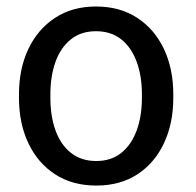

<svg xmlns="http://www.w3.org/2000/svg" viewBox="-20 -558 601 588"><path d="M274.9 10.3Q201.7 10.3 148.7 -24.2Q95.7 -58.6 66.9 -119.4Q38.1 -180.2 38.1 -258.3V-269Q38.1 -347.2 66.9 -408Q95.7 -468.8 148.7 -503.4Q201.7 -538.1 273.9 -538.1Q347.2 -538.1 400.1 -503.4Q453.1 -468.8 481.9 -408.2Q510.7 -347.7 510.7 -269V-258.3Q510.7 -179.7 481.9 -118.9Q453.1 -58.1 400.4 -23.9Q347.7 10.3 274.9 10.3ZM274.9 -64.9Q320.8 -64.9 351.8 -90.1Q382.8 -115.2 398.7 -158.9Q414.6 -202.6 414.6 -258.3V-269Q414.6 -324.7 398.7 -368.4Q382.8 -412.1 351.6 -437.3Q320.3 -462.4 273.9 -462.4Q228 -462.4 196.8 -437.3Q165.5 -412.1 149.9 -368.4Q134.3 -324.7 134.3 -269V-258.3Q134.3 -202.6 149.9 -158.9Q165.5 -115.2 197 -90.1Q228.5 -64.9 274.9 -64.9Z"/></svg>

Font: Roboto Slab LO
Style: Regular
Weight: 400
Designer: Google
Version: Version 2.000